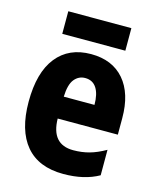

<svg xmlns="http://www.w3.org/2000/svg" viewBox="-111 -867 728 888"><g transform="rotate(15 253.5 -422.5)"><path d="M259 -625Q361 -625 417.5 -559.5Q474 -494 474 -376V-297H186Q188 -174 293 -174Q334 -174 370 -184Q406 -194 446 -217V-95Q377 -56 277 -56Q158 -56 97 -128.5Q36 -201 36 -338Q36 -478 94.5 -551.5Q153 -625 259 -625ZM261 -511Q230 -511 209.5 -486Q189 -461 187 -402H334Q334 -454 315.5 -482.5Q297 -511 261 -511ZM407 -789V-681H105V-789Z"/></g></svg>

Font: Noto Sans Malayalam UI Condensed ExtraBold
Style: Regular
Weight: 800
Width: 3
Designer: Jelle Bosma - Monotype Design Team
Foundry: Monotype Imaging Inc.
Version: Version 2.104; ttfautohint (v1.8.4.7-5d5b)